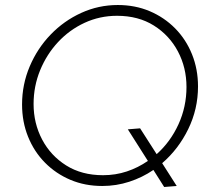

<svg xmlns="http://www.w3.org/2000/svg" viewBox="-20 -731 832 766"><path d="M388 11Q319 11 261 -13.5Q203 -38 159.5 -82Q116 -126 92 -185.5Q68 -245 68 -314Q68 -394 98.5 -466Q129 -538 182 -593Q235 -648 304 -679.5Q373 -711 450 -711Q519 -711 577 -686.5Q635 -662 678.5 -618Q722 -574 746 -514.5Q770 -455 770 -386Q770 -296 731 -216Q692 -136 627 -80L685 11L635 15L592 -53Q548 -23 496 -6Q444 11 388 11ZM391 -32Q441 -32 486 -47Q531 -62 570 -89L490 -215L539 -219L605 -116Q660 -165 692 -235Q724 -305 724 -384Q724 -461 690 -525.5Q656 -590 594 -629Q532 -668 447 -668Q378 -668 317.5 -640Q257 -612 211.5 -563Q166 -514 140 -450.5Q114 -387 114 -316Q114 -239 148 -174.5Q182 -110 244 -71Q306 -32 391 -32Z"/></svg>

Font: Red Hat Display
Style: Italic
Weight: 300
Italic angle: -12°
Designer: Pentagram, MCKL
Foundry: Pentagram, MCKL
Version: Version 1.023